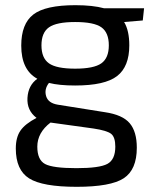

<svg xmlns="http://www.w3.org/2000/svg" viewBox="-20 -519 598 741"><path d="M531 -440 459 -434Q479 -401 479 -344Q479 -262 432 -225.5Q385 -189 270 -189Q208 -189 169 -199Q150 -175 158 -148Q166 -121 203 -115L385 -86Q453 -76 480.5 -43.5Q508 -11 508 51Q508 136 457.5 169Q407 202 276 202Q144 202 92.5 169.5Q41 137 41 54Q41 11 59 -15Q77 -41 121 -64Q83 -93 86 -141.5Q89 -190 124 -215Q62 -249 62 -343Q62 -427 108.5 -463Q155 -499 271 -499Q338 -499 382 -487H536ZM270 -434Q198 -434 169 -413.5Q140 -393 140 -344Q140 -295 169 -274.5Q198 -254 270 -254Q342 -254 371 -274.5Q400 -295 400 -344Q400 -393 371.5 -413.5Q343 -434 270 -434ZM425 47Q425 11 409.5 -2Q394 -15 341 -23L175 -46Q124 -7 124 47Q124 98 154 114Q184 130 275 130Q364 130 394.5 113.5Q425 97 425 47Z"/></svg>

Font: Exo 2
Style: Regular
Weight: 400
Designer: Natanael Gama
Version: Version 1.001;PS 001.001;hotconv 1.0.70;makeotf.lib2.5.58329